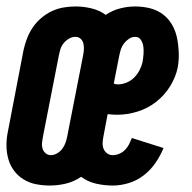

<svg xmlns="http://www.w3.org/2000/svg" viewBox="-25 -562 595 594"><path d="M130 12Q108 12 87 8Q66 4 48 -7Q30 -18 18 -34.5Q6 -51 0.5 -71Q-5 -91 -5 -113Q-5 -135 0 -158L48 -408Q52 -426 59 -444Q66 -462 77 -478Q88 -494 103.5 -507Q119 -520 136.5 -528Q154 -536 172.5 -539Q191 -542 209 -542Q234 -542 258.5 -536Q283 -530 302 -516Q323 -530 346.5 -536Q370 -542 393 -542Q417 -542 439 -536.5Q461 -531 478.5 -518Q496 -505 507 -486Q518 -467 522.5 -445.5Q527 -424 528 -401Q529 -378 525 -354Q519 -324 501.5 -295.5Q484 -267 457.5 -246.5Q431 -226 399.5 -216.5Q368 -207 338 -207Q330 -207 322.5 -207.5Q315 -208 308 -209L295 -140Q293 -130 292.5 -120Q292 -110 295.5 -101.5Q299 -93 306.5 -87.5Q314 -82 324 -82Q334 -82 344.5 -86.5Q355 -91 362.5 -99Q370 -107 374.5 -116Q379 -125 383 -135L481 -104Q471 -80 456 -58Q441 -36 419.5 -19.5Q398 -3 373 4.5Q348 12 324 12Q297 12 271.5 6Q246 0 226 -15Q204 0 179 6Q154 12 130 12ZM340 -301Q353 -301 366.5 -306.5Q380 -312 390 -322Q400 -332 406.5 -344.5Q413 -357 416 -370Q418 -382 419 -394Q420 -406 418.5 -417.5Q417 -429 411 -438.5Q405 -448 393 -448Q383 -448 374 -442Q365 -436 358.5 -427.5Q352 -419 349 -409.5Q346 -400 344 -390L327 -304Q330 -302 333 -301.5Q336 -301 340 -301ZM132 -82Q142 -82 151.5 -87.5Q161 -93 167.5 -101.5Q174 -110 177.5 -120Q181 -130 183 -140L232 -390Q234 -400 234.5 -409.5Q235 -419 233 -427.5Q231 -436 224.5 -442Q218 -448 208 -448Q198 -448 188.5 -442.5Q179 -437 172 -428.5Q165 -420 162 -410Q159 -400 157 -390L108 -140Q106 -130 105 -120.5Q104 -111 106.5 -102.5Q109 -94 116 -88Q123 -82 132 -82Z"/></svg>

Font: Lode Term
Style: Bold Italic
Weight: 700
Italic angle: -11°
Monospace: yes
Designer: Belleve Invis
Foundry: Belleve Invis
Version: Version 29.2.0